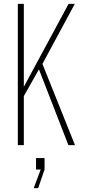

<svg xmlns="http://www.w3.org/2000/svg" viewBox="-20 -749 447 991"><path d="M72 0V-729H103V-301L334 -729H366L199 -419L367 0H333L181 -391L103 -253V0ZM154 222 190 126H166V67H210V126L177 222Z"/></svg>

Font: Hubot Sans Condensed ExtraLight
Style: Regular
Weight: 200
Width: 3
Designer: Deni Anggara
Foundry: GitHub, Inc., Subsidiary of Microsoft Corporation
Version: Version 2.000